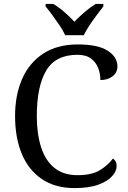

<svg xmlns="http://www.w3.org/2000/svg" viewBox="-20 -951 654 981"><path d="M361 10Q262 10 194 -36Q126 -82 91.5 -164.5Q57 -247 57 -358Q57 -466 93.5 -548.5Q130 -631 201.5 -677.5Q273 -724 378 -724Q480 -724 530 -692Q580 -660 580 -612Q580 -580 555 -561Q530 -542 493 -542Q493 -573 482 -602.5Q471 -632 445.5 -651.5Q420 -671 376 -671Q263 -671 215.5 -589.5Q168 -508 168 -358Q168 -269 189.5 -200.5Q211 -132 257 -94Q303 -56 376 -56Q449 -56 490.5 -81.5Q532 -107 557 -141Q565 -136 570.5 -126.5Q576 -117 576 -102Q576 -77 553 -51Q530 -25 482.5 -7.5Q435 10 361 10ZM313 -771Q303 -794 285 -820.5Q267 -847 248 -873Q229 -899 213 -918V-931H252Q281 -914 309.5 -889Q338 -864 360 -840Q383 -864 412 -889Q441 -914 469 -931H508V-918Q493 -899 473.5 -873Q454 -847 436.5 -820.5Q419 -794 408 -771Z"/></svg>

Font: Noto Serif Ahom
Style: Regular
Weight: 400
Designer: Monotype Design Team
Foundry: Monotype Imaging Inc.
Version: Version 2.007; ttfautohint (v1.8.4.7-5d5b)